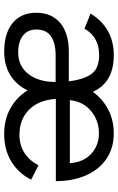

<svg xmlns="http://www.w3.org/2000/svg" viewBox="157 -709 564 918"><g transform="rotate(90 439.0 -250.0)"><path d="M412 -100Q386 -46 339 -17Q292 12 227 12Q139 12 90 -28.5Q41 -69 41 -141Q41 -215 90 -256Q139 -297 227 -297H369Q359 -373 332 -407.5Q305 -442 243 -442Q157 -442 117 -372L45 -401Q113 -512 244 -512Q374 -512 419 -412Q453 -459 504 -485.5Q555 -512 618 -512Q687 -512 738.5 -477.5Q790 -443 818 -380Q846 -317 846 -235H453Q458 -153 504.5 -107Q551 -61 624 -61Q675 -61 712 -85.5Q749 -110 770 -152L839 -117Q809 -57 753 -22.5Q697 12 620 12Q552 12 498.5 -17.5Q445 -47 412 -100ZM231 -55Q296 -55 334 -104Q372 -153 372 -234H246Q121 -234 121 -142Q121 -101 150 -78Q179 -55 231 -55ZM760 -302Q756 -366 716 -403.5Q676 -441 617 -441Q556 -441 510.5 -403Q465 -365 459 -302Z"/></g></svg>

Font: Oak Sans
Style: Regular
Weight: 400
Designer: Erik Kennedy, Walven
Foundry: Erik Kennedy, Walven
Version: Version 1.000